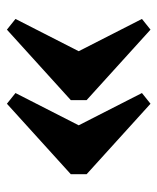

<svg xmlns="http://www.w3.org/2000/svg" viewBox="33 -510 476 583"><g transform="rotate(90 271.5 -218.0)"><path d="M283.5 -194.5 69.5 -0.5 37 -26.5 135 -218.5 37 -410.5 69.5 -436.5 283.5 -242.5ZM508.5 -194.5 294.5 -0.5 262 -26.5 360 -218.5 262 -410.5 294.5 -436.5 508.5 -242.5Z"/></g></svg>

Font: Newsreader Text ExtraBold
Style: Regular
Weight: 800
Designer: Hugues Gentile
Foundry: Production Type
Version: Version 1.001